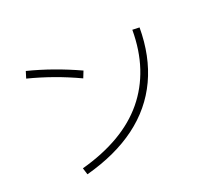

<svg xmlns="http://www.w3.org/2000/svg" viewBox="-150 -966 1301 1213"><g transform="rotate(-30 500.0 -360.0)"><path d="M162 -27Q313 -41 433.5 -85.5Q554 -130 642.5 -205.5Q731 -281 788.5 -387Q846 -493 870 -629L917 -619Q883 -428 787 -291.5Q691 -155 536 -77Q381 1 168 20ZM448 -518Q370 -573 292.5 -617Q215 -661 135 -697L157 -740Q318 -668 474 -560Z"/></g></svg>

Font: M PLUS 1 Light
Style: Regular
Weight: 300
Designer: Coji Morishita
Foundry: UNDERFOREST DESIGN
Version: Version 1.001